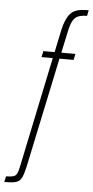

<svg xmlns="http://www.w3.org/2000/svg" viewBox="-134 -779 484 1002"><g transform="rotate(5 108.5 -277.5)"><path d="M-72 188 -65 158Q-40 158 -27 154Q-14 150 -8 137.5Q-2 125 3 101L124 -478H65L72 -510H131L155 -625Q162 -657 171 -678Q180 -699 191 -712Q202 -725 216.5 -732Q231 -739 249 -741Q267 -743 289 -743L283 -713Q254 -713 236.5 -705.5Q219 -698 209 -680Q199 -662 192 -631L166 -510H240L233 -478H159L39 91Q33 118 27.5 136Q22 154 14.5 164.5Q7 175 -4 180Q-15 185 -31.5 186.5Q-48 188 -72 188Z"/></g></svg>

Font: Saira ExtraCondensed Thin
Style: Italic
Weight: 250
Width: 2
Italic angle: -12°
Designer: Hector Gatti with collaboration of the Omnibus-Type team
Foundry: Omnibus-Type
Version: Version 1.101